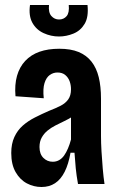

<svg xmlns="http://www.w3.org/2000/svg" viewBox="-20 -736 474 768"><path d="M146 12Q115 12 87.5 -2.5Q60 -17 42.5 -47.5Q25 -78 25 -124Q25 -161 37.5 -188Q50 -215 71 -233.5Q92 -252 119.5 -266Q147 -280 177 -293Q203 -303 222.5 -313Q242 -323 253 -338.5Q264 -354 264 -379Q264 -396 258.5 -411Q253 -426 241 -436Q229 -446 210 -446Q193 -446 179 -436Q165 -426 158 -403.5Q151 -381 155 -343L42 -351Q38 -397 48 -432.5Q58 -468 81 -492.5Q104 -517 138 -529Q172 -541 217 -541Q263 -541 294.5 -528Q326 -515 346 -489.5Q366 -464 375 -427Q384 -390 384 -341V-192Q384 -165 386 -130.5Q388 -96 391 -61.5Q394 -27 398 0H292Q286 -33 283 -63Q280 -93 278 -125H262Q254 -79 238.5 -48.5Q223 -18 200 -3Q177 12 146 12ZM191 -89Q205 -89 216.5 -95.5Q228 -102 236.5 -114Q245 -126 252 -142.5Q259 -159 264 -178V-293L296 -294Q286 -280 270.5 -270Q255 -260 237 -251.5Q219 -243 201.5 -234Q184 -225 170 -213.5Q156 -202 147 -186Q138 -170 138 -148Q138 -120 153.5 -104.5Q169 -89 191 -89ZM100 -716H176Q173 -686 185.5 -672Q198 -658 216 -658Q235 -658 246.5 -671.5Q258 -685 255 -716H330Q335 -668 318.5 -640.5Q302 -613 273.5 -601.5Q245 -590 216 -590Q184 -590 154.5 -603.5Q125 -617 109.5 -645Q94 -673 100 -716Z"/></svg>

Font: Bricolage Grotesque Condensed SemiBold
Style: Regular
Weight: 600
Width: 3
Designer: Mathieu Triay
Foundry: Atelier Triay
Version: Version 1.000;gftools[0.9.30]